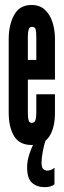

<svg xmlns="http://www.w3.org/2000/svg" viewBox="-20 -575 256 772"><path d="M107 8Q58.5 8 36.8 -27.5Q15 -63 15 -123.5V-418Q15 -474.5 36.8 -514.8Q58.5 -555 107 -555Q139.5 -555 160.2 -536Q181 -517 191 -485.8Q201 -454.5 201 -418V-255H92V-121Q92 -102.5 94.8 -91.8Q97.5 -81 108 -81Q119 -81 122.5 -92Q126 -103 126 -121.5V-196H201V-122Q201 -61.5 178.5 -26.8Q156 8 107 8ZM92 -334H126V-426Q126 -446.5 123.5 -456.8Q121 -467 108 -467Q98.5 -467 95.2 -456.2Q92 -445.5 92 -426ZM159 177.5Q129 177.5 109 160.2Q89 143 89 98Q89 72.5 98.2 44.2Q107.5 16 122 -10H163Q157.5 5.5 152.2 33.5Q147 61.5 147 78.5Q147 100 154.8 105.5Q162.5 111 169 111Q186 111 199 99.5V166Q186 177.5 159 177.5Z"/></svg>

Font: League Gothic Condensed
Style: Regular
Weight: 400
Width: 3
Designer: The League of Moveable Type
Version: Version 2.001